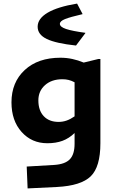

<svg xmlns="http://www.w3.org/2000/svg" viewBox="-20 -812 654 1071"><path d="M244 -13Q157 -13 100.5 -76Q44 -139 44 -241Q44 -353 118 -421.5Q192 -490 317 -490Q351 -490 383.5 -483Q416 -476 447 -463L529 -483H540V-13Q540 119 486 171.5Q432 224 298 231L134 239L129 117L283 108Q343 104 369.5 76.5Q396 49 396 -10V-70Q365 -40 328.5 -26.5Q292 -13 244 -13ZM328 -370Q268 -370 231 -337Q194 -304 194 -252Q194 -196 224 -164Q254 -132 307 -132Q330 -132 351.5 -139.5Q373 -147 396 -163V-353Q379 -362 363 -366Q347 -370 328 -370ZM190 -663Q190 -708 245.5 -741Q301 -774 410 -792L440 -735V-733Q371 -717 342.5 -705.5Q314 -694 314 -679Q314 -662 348 -650.5Q382 -639 456 -629V-627L404 -558Q292 -570 241 -594.5Q190 -619 190 -663Z"/></svg>

Font: Intel One Mono
Style: Bold
Weight: 700
Monospace: yes
Designer: Fred Shallcrass
Foundry: Frere-Jones Type LLC
Version: Version 1.400;hotconv 1.1.0;makeotfexe 2.6.0;FJTRelease1.4